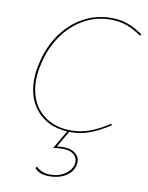

<svg xmlns="http://www.w3.org/2000/svg" viewBox="-99 -733 824 1072"><g transform="rotate(10 312.5 -197.5)"><path d="M103 -346Q90 -291 90 -248Q90 -176 119 -121Q148 -66 202.5 -35.5Q257 -5 331 -5Q385 -5 436 -23.5Q487 -42 546 -81L551 -73Q489 -33 437.5 -14Q386 5 331 5H322L269 97Q287 94 303 94Q347 94 372.5 113Q398 132 398 163Q398 168 396 180Q387 220 348.5 244Q310 268 257 268Q228 268 207.5 260.5Q187 253 172 236L179 227Q210 258 259 258Q296 258 325 244.5Q354 231 370 209Q386 187 386 164Q386 138 365 121Q344 104 303 104Q277 104 250 109L311 4Q204 -2 141.5 -70.5Q79 -139 79 -248Q79 -297 92 -348Q113 -440 163.5 -511.5Q214 -583 287 -623Q360 -663 445 -663Q497 -663 539 -647.5Q581 -632 625 -601L618 -593Q576 -623 534.5 -638Q493 -653 442 -653Q361 -653 292 -614.5Q223 -576 173.5 -506.5Q124 -437 103 -346Z"/></g></svg>

Font: Ysabeau Infant Hairline
Style: Italic
Weight: 100
Italic angle: -12°
Designer: Christian Thalmann (Catharsis Fonts)
Version: Version 0.003